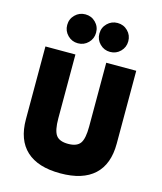

<svg xmlns="http://www.w3.org/2000/svg" viewBox="-157 -1231 1146 1360"><g transform="rotate(15 416.0 -551.0)"><path d="M415.5 16Q580 16 664.2 -61.8Q748.5 -139.5 748.5 -291V-825H528.5V-357Q528.5 -268 504 -234Q479.5 -200 415.5 -200Q351.5 -200 327 -234Q302.5 -268 302.5 -357V-825H82.5V-291Q82.5 -139.5 167 -61.8Q251.5 16 415.5 16ZM534 -906Q578.5 -906 609.2 -937Q640 -968 640 -1012Q640 -1056.5 609.2 -1087.2Q578.5 -1118 534 -1118Q490 -1118 459 -1087.2Q428 -1056.5 428 -1012Q428 -968 459 -937Q490 -906 534 -906ZM298 -906Q342.5 -906 373.2 -937Q404 -968 404 -1012Q404 -1056.5 373.2 -1087.2Q342.5 -1118 298 -1118Q254 -1118 223 -1087.2Q192 -1056.5 192 -1012Q192 -968 223 -937Q254 -906 298 -906Z"/></g></svg>

Font: Spartan Black
Style: Regular
Weight: 900
Designer: Matt Bailey, Mirko Velimirovic
Foundry: Matt Bailey
Version: Version 1.003; ttfautohint (v1.8.3)